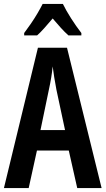

<svg xmlns="http://www.w3.org/2000/svg" viewBox="-20 -957 537 977"><path d="M373 0 330 -191H168L126 0H0L173 -714H321L497 0ZM267 -501Q261 -533 256 -563.5Q251 -594 248 -619Q243 -566 229 -502L186 -295H311ZM300 -937Q316 -904 341.5 -864Q367 -824 394 -789V-777H328Q309 -794 289.5 -815.5Q270 -837 248 -863Q226 -837 205.5 -814Q185 -791 169 -777H103V-789Q119 -810 137.5 -837Q156 -864 171.5 -890.5Q187 -917 197 -937Z"/></svg>

Font: Noto Sans Devanagari UI ExtraCondensed SemiBold
Style: Regular
Weight: 600
Width: 2
Designer: Jelle Bosma - Monotype Design Team
Foundry: Monotype Imaging Inc.
Version: Version 2.004; ttfautohint (v1.8.4.7-5d5b)